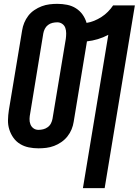

<svg xmlns="http://www.w3.org/2000/svg" viewBox="-20 -763 721 998"><path d="M411 215 543 -582Q517 -568 488.5 -559.5Q460 -551 432 -548L363 -130Q360 -110 352 -90.5Q344 -71 330.5 -54Q317 -37 299 -24.5Q281 -12 261 -4.5Q241 3 220.5 5.5Q200 8 180 8Q154 8 129.5 3Q105 -2 84.5 -14.5Q64 -27 50 -46.5Q36 -66 28.5 -89.5Q21 -113 21.5 -138.5Q22 -164 26 -190L95 -605Q98 -625 106 -644.5Q114 -664 127 -681Q140 -698 158.5 -710.5Q177 -723 197 -730.5Q217 -738 237.5 -740.5Q258 -743 278 -743Q304 -743 329 -738Q354 -733 374.5 -720Q395 -707 409 -687.5Q423 -668 430 -644Q450 -647 469.5 -655Q489 -663 507 -674.5Q525 -686 540.5 -701.5Q556 -717 568 -735H681L524 215ZM180 -88Q192 -88 204.5 -91Q217 -94 228 -102Q239 -110 245 -122Q251 -134 253 -146L322 -561Q324 -575 324 -590Q324 -605 319.5 -618Q315 -631 303.5 -639Q292 -647 278 -647Q265 -647 252.5 -644Q240 -641 229.5 -633Q219 -625 213 -613Q207 -601 205 -589L137 -174Q134 -160 133.5 -145Q133 -130 138 -117Q143 -104 154 -96Q165 -88 180 -88Z"/></svg>

Font: Iosevka Custom
Style: Bold Italic
Weight: 700
Italic angle: -9°
Designer: Belleve Invis
Foundry: Belleve Invis
Version: Version 30.3.1; ttfautohint (v1.8.3)